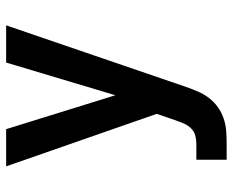

<svg xmlns="http://www.w3.org/2000/svg" viewBox="-88 -472 775 640"><g transform="rotate(-90 300.0 -152.5)"><path d="M87 215V114H139Q154 114 167.5 110.5Q181 107 191 97Q201 87 207 74Q213 61 217 48L218 47V46L240 -18L65 -520H189L302 -156L411 -520H535L330 79Q323 99 314.5 119Q306 139 293 156Q280 173 262.5 185.5Q245 198 224.5 205Q204 212 182.5 213.5Q161 215 139 215Z"/></g></svg>

Font: R Plex Mono
Style: Bold
Weight: 700
Monospace: yes
Designer: Belleve Invis
Foundry: Belleve Invis
Version: Version 31.8.0